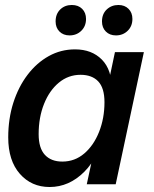

<svg xmlns="http://www.w3.org/2000/svg" viewBox="-20 -739 617 770"><path d="M179 11Q106 11 59.5 -42Q13 -95 13 -188Q13 -263 33.5 -327Q54 -391 90.5 -439Q127 -487 175.5 -514Q224 -541 281 -541Q348 -541 388.5 -500Q429 -459 428 -382L403 -223Q379 -111 318 -50Q257 11 179 11ZM230 -91Q280 -91 318 -123.5Q356 -156 377.5 -210.5Q399 -265 399 -329Q399 -386 374 -412.5Q349 -439 303 -439Q254 -439 216 -407.5Q178 -376 156.5 -322Q135 -268 135 -201Q135 -145 160 -118Q185 -91 230 -91ZM328 0 356 -130 401 -265 414 -402 441 -530H557L444 0ZM445 -597Q420 -597 404.5 -612.5Q389 -628 389 -653Q389 -683 408 -701Q427 -719 455 -719Q480 -719 495.5 -703.5Q511 -688 511 -663Q511 -634 492 -615.5Q473 -597 445 -597ZM259 -597Q234 -597 218.5 -612.5Q203 -628 203 -653Q203 -683 221.5 -701Q240 -719 268 -719Q294 -719 309.5 -703.5Q325 -688 325 -663Q325 -634 306 -615.5Q287 -597 259 -597Z"/></svg>

Font: Radio Canada Big Medium
Style: Italic
Weight: 500
Italic angle: -12°
Designer: Étienne Aubert Bonn
Foundry: Coppers and Brasses
Version: Version 1.001